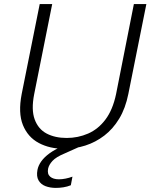

<svg xmlns="http://www.w3.org/2000/svg" viewBox="-20 -720 735 938"><path d="M174 -700H235L147 -260Q132 -184 149.5 -136.5Q167 -89 208 -67.5Q249 -46 306 -46Q361 -46 410.5 -67.5Q460 -89 495.5 -136.5Q531 -184 547 -260L634 -700H695L607 -261Q593 -191 562.5 -140.5Q532 -90 489.5 -57.5Q447 -25 397 -9Q347 7 294 7Q223 7 169.5 -21.5Q116 -50 92 -109Q68 -168 86 -261ZM353 -33 362 0 295 30Q254 47 236.5 66Q219 85 215 104Q210 130 225 143Q240 156 268 156Q283 156 300.5 152.5Q318 149 334 143L326 185Q309 192 290 195Q271 198 253 198Q225 198 202.5 189.5Q180 181 168.5 161.5Q157 142 163 110Q167 89 181.5 68.5Q196 48 222 29Q248 10 290 -8Z"/></svg>

Font: Albert Sans Light
Style: Italic
Weight: 300
Italic angle: -11.25°
Designer: Andreas Rasmussen
Foundry: a.Foundry
Version: Version 1.025